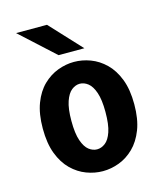

<svg xmlns="http://www.w3.org/2000/svg" viewBox="-108 -793 767 888"><g transform="rotate(-15 275.0 -349.5)"><path d="M275.5 11Q236.5 11 197.8 -3.5Q159 -18 127 -49.2Q95 -80.5 76 -130.2Q57 -180 57 -251Q57 -321.5 76 -371.2Q95 -421 127 -452Q159 -483 197.8 -497.5Q236.5 -512 275.5 -512Q315 -512 353.8 -497.5Q392.5 -483 424.5 -452Q456.5 -421 475.8 -371.2Q495 -321.5 495 -251Q495 -180 475.8 -130.2Q456.5 -80.5 424.5 -49.2Q392.5 -18 353.8 -3.5Q315 11 275.5 11ZM275.5 -93.5Q296 -93.5 314.8 -107.8Q333.5 -122 345.2 -156.2Q357 -190.5 357 -251Q357 -309.5 345.2 -343.8Q333.5 -378 314.8 -392.8Q296 -407.5 275.5 -407.5Q255 -407.5 236.2 -392.8Q217.5 -378 205.8 -344Q194 -310 194 -251Q194 -191 206 -156.5Q218 -122 236.5 -107.8Q255 -93.5 275.5 -93.5ZM215.5 -560.5 52 -710H200L339 -560.5Z"/></g></svg>

Font: Trispace SemiCondensed SemiBold
Style: Regular
Weight: 600
Width: 4
Designer: Tyler Finck
Foundry: Etcetera Type Company
Version: Version 1.210; ttfautohint (v1.8.3)